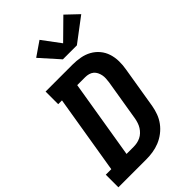

<svg xmlns="http://www.w3.org/2000/svg" viewBox="-292 -1088 1184 1184"><g transform="rotate(-45 299.5 -496.5)"><path d="M-1 0V-110H47L132 -625H99V-735H334Q368 -735 401 -729Q434 -723 462 -707.5Q490 -692 510.5 -667.5Q531 -643 541 -612Q551 -581 551.5 -547Q552 -513 546 -480L501 -207Q496 -178 485.5 -149.5Q475 -121 456.5 -96Q438 -71 412.5 -51.5Q387 -32 358.5 -20.5Q330 -9 300.5 -4.5Q271 0 242 0ZM242 -110Q257 -110 272.5 -113Q288 -116 302.5 -123Q317 -130 329 -141.5Q341 -153 349.5 -166.5Q358 -180 363 -195Q368 -210 371 -225L416 -498Q418 -513 419 -528.5Q420 -544 417 -558.5Q414 -573 407.5 -586Q401 -599 390 -608Q379 -617 364.5 -621Q350 -625 334 -625H265L180 -110ZM315 -800 205 -923 298 -987 386 -869 512 -993 592 -917 437 -800Z"/></g></svg>

Font: Iosevka Slab XBdEx
Style: Italic
Weight: 800
Width: 7
Italic angle: -9°
Monospace: yes
Designer: Belleve Invis
Foundry: Belleve Invis
Version: Version 11.1.1; ttfautohint (v1.8.3)